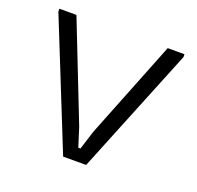

<svg xmlns="http://www.w3.org/2000/svg" viewBox="-101 -647 771 753"><g transform="rotate(20 284.5 -270.0)"><path d="M24 -528V-540H95L255 -132L280 -53H289L314 -132L476 -540H546V-528L332 0H236Z"/></g></svg>

Font: Encode Sans Wide
Style: Light
Weight: 300
Designer: Pablo Impallari, Andres Torresi
Foundry: Pablo Impallari, Andres Torresi
Version: Version 1.000; ttfautohint (v1.00) -l 8 -r 50 -G 200 -x 14 -